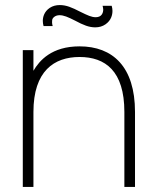

<svg xmlns="http://www.w3.org/2000/svg" viewBox="-20 -738 613 758"><path d="M356 -630C371.5 -630 385 -634 396.5 -642C419 -657.5 424 -679.5 424 -695C424 -701.5 423 -708 421 -715H385C386.5 -709.5 387.5 -704.5 387.5 -700C387.5 -688 382 -670 358 -670C341.5 -670 326.5 -677 297 -691.5C263 -709 241.5 -718 216 -718C201 -718 188 -714.5 176.5 -707C154 -692 149 -670 149 -655.5C149 -649 150 -642 152 -635H188C186.5 -640 185.5 -645 185.5 -650C185.5 -651.5 185.5 -654.5 186 -658.5C186.5 -666.5 197 -678 215 -678C231.5 -678 248 -671 276.5 -656.5C309 -639 331.5 -630 356 -630ZM471 0H513V-296C513 -474.5 425 -555 294 -555C184 -555 135.5 -499 112 -458.5V-540H70V0H112V-296C112 -458 194 -513 294 -513C395.5 -513 471 -458 471 -296Z"/></svg>

Font: Vela Sans ExtLt
Style: Regular
Weight: 200
Designer: Principal design: Mikhail Sharanda - project Manrope.
Design modification: Ravid Balaliev
Foundry: Mikhail Sharanda
Version: Version 1.001